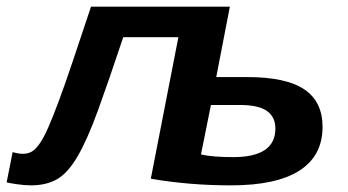

<svg xmlns="http://www.w3.org/2000/svg" viewBox="-60 -548 1049 578"><path d="M632 -528 591 -316H684Q801 -316 856 -279Q911 -242 911 -166Q911 -79 841.5 -34.5Q772 10 636 10Q572 10 512 5Q452 0 394 -10L477 -436H311Q266 -301 234.5 -214.5Q203 -128 174 -78Q145 -28 112.5 -9Q80 10 33 10Q14 10 -9.5 6.5Q-33 3 -40 1L-22 -90Q-4 -85 9 -85Q23 -85 34.5 -91Q46 -97 58.5 -114.5Q71 -132 84.5 -162.5Q98 -193 116.5 -242.5Q135 -292 158.5 -362Q182 -432 214 -528ZM545 -83Q579 -75 642 -75Q769 -75 769 -161Q769 -196 743.5 -214Q718 -232 661 -232H575Z"/></svg>

Font: Libra Sans Modern
Style: Bold Italic
Weight: 700
Italic angle: -12°
Foundry: Stefan Peev, Context Ltd
Version: Version 1.000